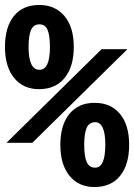

<svg xmlns="http://www.w3.org/2000/svg" viewBox="-20 -743 540 773"><path d="M137 -384Q74 -384 37 -429Q0 -474 0 -554Q0 -634 36 -678.5Q72 -723 138 -723Q202 -723 239.5 -678.5Q277 -634 277 -554Q277 -474 240 -429Q203 -384 137 -384ZM139 -462Q181 -462 181 -554Q181 -600 171.5 -622.5Q162 -645 139 -645Q115 -645 105 -622.5Q95 -600 95 -554Q95 -462 139 -462ZM6 -168 389 -545H493L110 -168ZM360 10Q297 10 260 -35Q223 -80 223 -160Q223 -240 259.5 -284.5Q296 -329 361 -329Q426 -329 463 -284.5Q500 -240 500 -160Q500 -80 463.5 -35Q427 10 360 10ZM363 -68Q404 -68 404 -160Q404 -251 363 -251Q339 -251 329 -228.5Q319 -206 319 -160Q319 -114 329 -91Q339 -68 363 -68Z"/></svg>

Font: Noto Sans Mono ExtraCondensed
Style: Bold
Weight: 700
Width: 2
Designer: Monotype Design Team
Foundry: Monotype Imaging Inc.
Version: Version 2.014